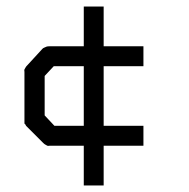

<svg xmlns="http://www.w3.org/2000/svg" viewBox="-20 -679 580 589"><path d="M237 -659H298V-537H420V-476H298V-293H420V-232H298V-110H237V-232H134Q133 -232 131 -231.8Q129 -231.5 128 -231.5L125 -232Q124 -232.5 121.5 -234Q119 -235.5 118 -236Q116 -237 112 -241L63 -290L60 -293Q59.5 -293.5 59 -295Q58.5 -296.5 58 -297L55 -300V-304V-308V-312V-458Q55 -459 54.8 -460.8Q54.5 -462.5 54.5 -463.5Q54.5 -465 55 -466Q55.5 -467 57 -469.5Q58.5 -472 59 -473Q60 -475 64 -479L109 -528L112 -531Q112.5 -531.5 114 -532Q115.5 -532.5 116 -533Q117 -533.5 119.5 -534.5Q122 -535.5 123 -536Q126 -537 132 -537H237ZM237 -476H145L117 -446V-325L147 -293H237Z"/></svg>

Font: IBM 3270
Style: Regular
Weight: 400
Monospace: yes
Version: Version 2.3.1